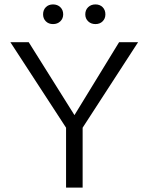

<svg xmlns="http://www.w3.org/2000/svg" viewBox="-20 -849 672 869"><path d="M175 -784Q175 -804 187.5 -816.5Q200 -829 220 -829Q240 -829 253 -816.5Q266 -804 266 -784Q266 -765 253 -752.5Q240 -740 220 -740Q200 -740 187.5 -752.5Q175 -765 175 -784ZM366 -784Q366 -804 379 -816.5Q392 -829 412 -829Q432 -829 444.5 -816.5Q457 -804 457 -784Q457 -765 444.5 -752.5Q432 -740 412 -740Q392 -740 379 -752.5Q366 -765 366 -784ZM605 -658 354 -271V0H279V-271L27 -658H110L317 -328L519 -658Z"/></svg>

Font: EauTestInfant
Style: Regular
Weight: 400
Designer: Christian Thalmann (Catharsis Fonts)
Version: Version 0.001;PS 000.001;hotconv 1.0.88;makeotf.lib2.5.64775